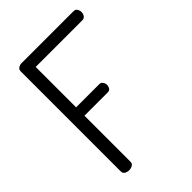

<svg xmlns="http://www.w3.org/2000/svg" viewBox="-214 -828 924 924"><g transform="rotate(-45 248.0 -365.5)"><path d="M109 0Q96 0 86 -6Q76 -12 76 -25V-706Q76 -718 85.5 -724.5Q95 -731 106 -731H460Q473 -731 479 -721.5Q485 -712 485 -702Q485 -689 478.5 -679.5Q472 -670 460 -670H142V-395H300Q311 -395 317.5 -386Q324 -377 324 -365Q324 -356 318.5 -347Q313 -338 300 -338H142V-25Q142 -12 131.5 -6Q121 0 109 0Z"/></g></svg>

Font: Dosis
Style: Regular
Weight: 400
Designer: EdgarTolentino, PabloImpallari, IginoMarini
Foundry: EdgarTolentino, PabloImpallari, IginoMarini
Version: Version 3.001; ttfautohint (v1.8.2)